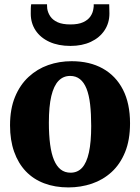

<svg xmlns="http://www.w3.org/2000/svg" viewBox="-20 -848 642 880"><path d="M26 -273.5Q26 -348.5 48.8 -403.8Q71.5 -459 111 -495.5Q150.5 -532 201 -549.8Q251.5 -567.5 308 -567.5Q391 -567.5 451 -534Q511 -500.5 543.5 -437.2Q576 -374 576 -283Q576 -206 553.2 -150.5Q530.5 -95 491.2 -59.2Q452 -23.5 401 -6.2Q350 11 293.5 11Q232 11 182.5 -7.8Q133 -26.5 98.2 -63Q63.5 -99.5 44.8 -152.5Q26 -205.5 26 -273.5ZM303.5 -56.5Q335.5 -56.5 356.2 -79Q377 -101.5 387.5 -149Q398 -196.5 398 -270.5Q398 -327 393 -370Q388 -413 376.5 -441.8Q365 -470.5 346.5 -485.2Q328 -500 301.5 -500Q270 -500 248.2 -477.5Q226.5 -455 215.2 -407.8Q204 -360.5 204 -286Q204 -229 209.8 -186Q215.5 -143 227.5 -114.5Q239.5 -86 258.2 -71.2Q277 -56.5 303.5 -56.5ZM303 -637.5Q247.5 -637.5 206.5 -656.2Q165.5 -675 143.2 -708.5Q121 -742 121 -785Q121 -795.5 121.2 -808.5Q121.5 -821.5 123 -828.5H195.5Q195.5 -824 195.8 -818.8Q196 -813.5 196.5 -808Q199.5 -789.5 210.5 -773Q221.5 -756.5 243.8 -746.2Q266 -736 303 -736Q339 -736 361.2 -746.2Q383.5 -756.5 394.5 -772.8Q405.5 -789 408 -807.5Q409 -813 409.5 -818.5Q410 -824 409.5 -828.5H480.5Q480.5 -821.5 481 -808.8Q481.5 -796 481.5 -786Q481.5 -742.5 459 -708.8Q436.5 -675 396.2 -656.2Q356 -637.5 303 -637.5Z"/></svg>

Font: Merriweather 24pt Black
Style: Regular
Weight: 900
Designer: Eben Sorkin
Foundry: Eben Sorkin
Version: Version 2.100